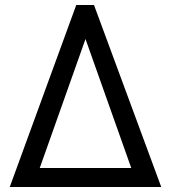

<svg xmlns="http://www.w3.org/2000/svg" viewBox="-20 -748 682 768"><path d="M285 -728H356L625 0H19ZM139 -76H505L322 -592Z"/></svg>

Font: Murecho
Style: Regular
Weight: 400
Designer: Neil Summerour
Foundry: Positype
Version: Version 1.010; ttfautohint (v1.8.3)